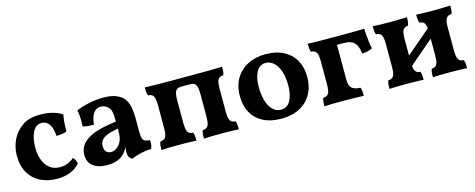

<svg xmlns="http://www.w3.org/2000/svg" viewBox="-29 -917 3403 1375"><g transform="rotate(-15 1672.5 -229.5)"><path d="M441.8 -59.2Q415.3 -26.1 372.2 -8.6Q329 9 272.5 9Q205.4 9 151.6 -17Q97.8 -43 66.3 -95.2Q34.8 -147.4 34.8 -227Q34.8 -287 60.9 -342Q87 -397 138.4 -432Q189.9 -467 266.3 -467Q320.1 -467 360.7 -456.5Q401.3 -446 432.9 -425.1Q427.4 -396.7 425.1 -367.4Q422.8 -338 422.8 -301.7Q407 -294.6 385.9 -291.8Q364.8 -289 346 -289Q343.1 -347 321.4 -377Q299.7 -406.9 265.1 -406.9Q223.4 -406.9 200.1 -361.7Q176.9 -316.5 176.9 -241.5Q176.9 -197.7 191.3 -157.4Q205.7 -117.1 235.9 -91.7Q266 -66.3 312.6 -66.3Q344.6 -66.3 371.2 -76.8Q397.9 -87.4 417.8 -106Q427.4 -98.3 433.9 -86.1Q440.3 -73.9 441.8 -59.2Z M829.9 9Q813.1 2.4 805.9 -11.4Q798.6 -25.1 798.6 -49Q798.6 -61.1 800.9 -77.8Q803.2 -94.4 808.3 -109.1L811.3 -112.3Q804.1 -85.8 791.3 -64.5Q778.4 -43.1 760.4 -28.6Q740.3 -11.5 711.4 -2.2Q682.5 7 644.5 7Q577.3 7 540.1 -22Q502.9 -51 502.9 -104.7Q502.9 -143.2 520.7 -170.7Q538.4 -198.2 568.4 -217.2Q598.4 -236.3 635 -248.1Q671.6 -259.8 710.1 -266.9Q748.6 -273.9 783.5 -279Q783.5 -308.5 781.7 -327.8Q780 -347.2 775.5 -360.7Q771 -374.2 761.4 -384.2Q750 -397.6 735.3 -403.5Q720.5 -409.5 705.2 -409.5Q677.4 -409.5 660.8 -392.6Q644.1 -375.8 636.1 -350.1Q628.1 -324.4 625.5 -297.1Q602 -297.1 581.1 -298.9Q560.1 -300.6 543.8 -307.3Q545.8 -334.3 545 -365.3Q544.3 -396.3 537.7 -426.7Q580.3 -445.6 634.4 -456.6Q688.5 -467.5 737 -467.5Q794.3 -467.5 828.9 -454.4Q863.5 -441.3 881.6 -422.7Q903.4 -401.4 914.6 -363.5Q925.7 -325.6 925.7 -256V-169Q925.7 -136.8 930 -119.3Q934.2 -101.7 946.7 -95Q959.1 -88.3 984.6 -86.8Q986.7 -70.5 984.9 -54.1Q983.1 -37.7 976 -23.6Q940 -22.6 901.4 -14.3Q862.8 -6.1 829.9 9ZM693.9 -76.2Q714.3 -76.2 735 -89.4Q755.6 -102.6 769.6 -129.9Q783.5 -157.3 783.5 -198.9V-226Q753.8 -220.9 728.4 -213.8Q703 -206.7 684.5 -196.3Q666 -185.8 655.9 -170.2Q645.9 -154.6 645.9 -131.5Q645.9 -102.4 660.2 -89.3Q674.6 -76.2 693.9 -76.2Z M1045.9 3Q1045.9 -16.7 1047.4 -31.2Q1049 -45.6 1054 -58.3Q1081.4 -58.3 1093.1 -76.6Q1104.7 -94.8 1104.7 -145.3V-312.7Q1104.7 -363.7 1093.1 -381.7Q1081.4 -399.7 1054 -399.7Q1049 -412.9 1047.4 -427.3Q1045.9 -441.7 1045.9 -461Q1060.9 -460.5 1084.8 -459.8Q1108.6 -459 1148.6 -458.5Q1188.6 -458 1249.7 -458H1411.1Q1475.9 -458 1516.4 -458.5Q1556.9 -459 1581.3 -459.8Q1605.6 -460.5 1620.1 -461Q1620.1 -441.7 1618.6 -427.3Q1617.1 -412.9 1612 -399.7Q1584.6 -399.7 1573 -381.7Q1561.4 -363.7 1561.4 -312.7V-145.3Q1561.4 -94.8 1573 -76.6Q1584.6 -58.3 1612 -58.3Q1617.1 -45.6 1618.6 -31.2Q1620.1 -16.7 1620.1 3Q1598.1 1.5 1562.8 0.8Q1527.5 0 1490.3 0Q1453 0 1417.9 0.8Q1382.9 1.5 1360.4 3Q1360.4 -16.7 1361.9 -31.2Q1363.4 -45.6 1368.5 -58.3Q1395.9 -58.3 1407.5 -76.6Q1419.1 -94.8 1419.1 -145.3V-312.7Q1419.1 -362.7 1407.5 -380.7Q1395.9 -398.8 1368.5 -398.8H1297.6Q1270.2 -398.8 1258.5 -380.7Q1246.9 -362.7 1246.9 -312.7V-145.3Q1246.9 -94.8 1258.5 -76.6Q1270.2 -58.3 1297.6 -58.3Q1302.6 -45.6 1304.2 -31.2Q1305.7 -16.7 1305.7 3Q1283.7 1.5 1248.4 0.8Q1213.1 0 1175.8 0Q1138.5 0 1103.5 0.8Q1068.4 1.5 1045.9 3Z M1935.7 9Q1856.7 9 1801 -19.7Q1745.3 -48.4 1716.6 -100.9Q1687.8 -153.3 1687.8 -224.3Q1687.8 -301.2 1721 -355.4Q1754.1 -409.7 1811.4 -438.4Q1868.7 -467 1940.4 -467Q2022.4 -467 2077.8 -437Q2133.3 -407 2161.6 -354.5Q2189.9 -302.1 2189.9 -233.2Q2189.9 -160 2158.8 -105.4Q2127.7 -50.9 2070.7 -21Q2013.6 9 1935.7 9ZM1949.5 -54.1Q1995.9 -54.1 2019.4 -98.4Q2042.9 -142.7 2042.9 -210.2Q2042.9 -273.8 2026.8 -317.7Q2010.6 -361.6 1984.6 -384.1Q1958.5 -406.5 1927.8 -406.5Q1880.8 -406.5 1858 -362.9Q1835.3 -319.3 1835.3 -254.2Q1835.3 -195.5 1848.6 -150.1Q1862 -104.7 1887.8 -79.4Q1913.6 -54.1 1949.5 -54.1Z M2253.9 3Q2253.9 -16.7 2255.4 -31.2Q2257 -45.6 2262 -58.3Q2289.4 -58.3 2301.1 -76.6Q2312.7 -94.8 2312.7 -145.3V-312.7Q2312.7 -363.7 2301.1 -381.7Q2289.4 -399.7 2262 -399.7Q2257 -412.9 2255.4 -427.3Q2253.9 -441.7 2253.9 -461Q2274.9 -460 2303.9 -459.5Q2333 -459 2370.6 -458.5Q2408.3 -458 2454.9 -458V-141.6Q2454.9 -98.1 2473 -79.7Q2491 -61.3 2538.8 -58.3Q2543.4 -45.6 2544.7 -28.8Q2545.9 -12.1 2545.9 3Q2523.8 2 2495.2 1.5Q2466.6 1 2437.8 0.5Q2409 0 2383.8 0Q2346.5 0 2311.5 0.5Q2276.4 1 2253.9 3ZM2613.9 -292.8Q2609.9 -324.2 2600.1 -348.2Q2590.4 -372.2 2567.5 -385.8Q2544.5 -399.3 2499.8 -399.3H2423.5L2448.3 -458Q2510.3 -458 2552.6 -458.2Q2594.8 -458.5 2623.5 -459Q2652.3 -459.5 2673 -460Q2674 -443 2675.7 -416Q2677.5 -389 2681.2 -360.9Q2685 -332.8 2690 -310.5Q2676.3 -302.9 2656.5 -297.8Q2636.7 -292.8 2613.9 -292.8Z M3058 3Q3058 -16.7 3059.6 -31.2Q3061.1 -45.6 3066.2 -58.3Q3092.5 -58.3 3103.6 -76.6Q3114.7 -94.8 3114.7 -145.3V-312.7Q3114.7 -363.7 3103.6 -381.7Q3092.5 -399.7 3066.2 -399.7Q3061.1 -412.9 3059.6 -427.3Q3058 -441.7 3058 -461Q3079.5 -460 3113 -459Q3146.5 -458 3182.2 -458Q3219.5 -458 3254.8 -459Q3290.1 -460 3312.1 -461Q3312.1 -441.7 3310.6 -427.3Q3309 -412.9 3303.9 -399.7Q3276.6 -399.7 3264.9 -381.7Q3253.3 -363.7 3253.3 -312.7V-145.3Q3253.3 -94.8 3264.9 -76.6Q3276.6 -58.3 3303.9 -58.3Q3309 -45.6 3310.6 -31.2Q3312.1 -16.7 3312.1 3Q3290.1 1.5 3254.8 0.8Q3219.5 0 3182.2 0Q3146.5 0 3113 0.8Q3079.5 1.5 3058 3ZM2735.9 3Q2735.9 -16.7 2737.4 -31.2Q2739 -45.6 2744 -58.3Q2771.4 -58.3 2783.1 -76.6Q2794.7 -94.8 2794.7 -145.3V-312.7Q2794.7 -363.7 2783.1 -381.7Q2771.4 -399.7 2744 -399.7Q2739 -412.9 2737.4 -427.3Q2735.9 -441.7 2735.9 -461Q2758.4 -460 2793.5 -459Q2828.5 -458 2865.8 -458Q2901.5 -458 2935 -459Q2968.5 -460 2989.9 -461Q2989.9 -441.7 2988.4 -427.3Q2986.9 -412.9 2981.8 -399.7Q2956 -399.7 2944.6 -381.7Q2933.3 -363.7 2933.3 -312.7V-145.3Q2933.3 -94.8 2944.6 -76.6Q2956 -58.3 2981.8 -58.3Q2986.9 -45.6 2988.4 -31.2Q2989.9 -16.7 2989.9 3Q2968.5 1.5 2935 0.8Q2901.5 0 2865.8 0Q2828.5 0 2793.5 0.8Q2758.4 1.5 2735.9 3ZM2905.3 -89V-167.3L3142 -369.4V-291.6Z"/></g></svg>

Font: Vollkorn
Style: Regular
Weight: 400
Designer: Friedrich Althausen
Foundry: Friedrich Althausen
Version: Version 5.001